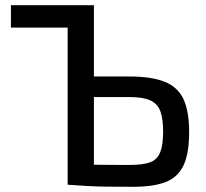

<svg xmlns="http://www.w3.org/2000/svg" viewBox="-20 -710 792 738"><path d="M477 -416Q563 -416 613.5 -395.5Q664 -375 685.5 -328.5Q707 -282 707 -202Q707 -119 685 -73.5Q663 -28 616 -10Q569 8 492 8Q434 8 392.5 7.5Q351 7 315.5 5Q280 3 240 0L254 -79Q278 -78 336.5 -77Q395 -76 477 -76Q529 -76 556.5 -86Q584 -96 595.5 -124Q607 -152 607 -204Q607 -253 596.5 -282Q586 -311 558 -324Q530 -337 477 -337H253V-416ZM341 -690V0H240V-690ZM294 -690V-604H22V-690Z"/></svg>

Font: Exo 2 Medium
Style: Regular
Weight: 500
Designer: Natanael Gama
Foundry: Natanael Gama
Version: Version 2.010